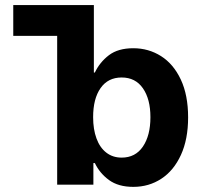

<svg xmlns="http://www.w3.org/2000/svg" viewBox="-20 -727 797 756"><path d="M205.1 -585.9H32.2V-707H349.6V-441.4H353.5Q372.6 -481.9 408.7 -509.5Q444.8 -537.1 504.9 -537.1Q564.9 -537.1 614 -506.1Q663.1 -475.1 691.9 -413.8Q720.7 -352.5 720.7 -264.6Q720.7 -178.7 692.4 -116.9Q664.1 -55.2 615.2 -23.2Q566.4 8.8 504.9 8.8Q445.8 8.8 408.9 -18.3Q372.1 -45.4 353.5 -85H347.7V0H205.1ZM459 -106.4Q513.2 -106.4 542.7 -149.9Q572.3 -193.4 572.3 -265.6Q572.3 -336.9 542.7 -379.4Q513.2 -421.9 459 -421.9Q405.3 -421.9 376 -380.1Q346.7 -338.4 346.7 -265.6Q346.7 -217.8 359.9 -181.9Q373 -146 398.4 -126.2Q423.8 -106.4 459 -106.4Z"/></svg>

Font: Pretendard GOV
Style: Bold
Weight: 700
Designer: Base glyphs from Inter by Rasmus Andersson; Hangeul glyphs from Noto Sans CJK(Source Han Sans) by Jang Soo-young and Kan
Foundry: Kil Hyung-jin
Version: Version 1.309